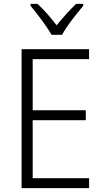

<svg xmlns="http://www.w3.org/2000/svg" viewBox="-20 -967 534 987"><path d="M245 -788H299C322 -832 374 -897 408 -937V-947H371C336 -913 303 -876 271 -837C242 -875 206 -917 173 -947H137V-937C170 -898 220 -832 245 -788ZM438 0V-51H148V-349H421V-400H148V-663H438V-714H91V0Z"/></svg>

Font: Noto Sans SemiCondensed Light
Style: Regular
Weight: 300
Width: 4
Designer: Monotype Design Team
Foundry: Monotype Imaging Inc.
Version: Version 2.013